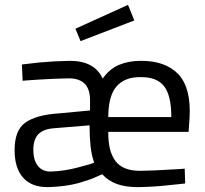

<svg xmlns="http://www.w3.org/2000/svg" viewBox="-20 -760 844 789"><path d="M311 -591 532 -676 506 -740 290 -642ZM425 -279Q425 -366 459 -405Q493 -444 558 -443Q624 -444 654 -406Q684 -368 684 -279ZM188 -55Q154 -55 136 -78Q117 -101 117 -145Q117 -187 138 -209Q159 -230 202 -233L348 -245Q348 -199 352 -161Q356 -122 367 -92Q356 -86 301 -72Q246 -57 188 -55ZM556 -58Q484 -58 454 -99Q424 -139 425 -218H755L759 -276Q766 -398 713 -455Q659 -511 558 -510Q508 -510 468 -493Q429 -476 402 -437Q369 -510 267 -510Q204 -509 139 -503Q75 -496 70 -495L73 -428Q78 -429 140 -433Q203 -437 263 -438Q305 -438 327 -417Q350 -395 350 -347V-306L221 -294Q129 -288 84 -256Q40 -225 40 -143Q40 -69 75 -30Q109 9 176 9Q250 7 304 -8Q357 -24 368 -30L400 -44Q423 -18 460 -4Q496 9 547 9Q612 8 674 1Q736 -5 741 -6L739 -67Q735 -66 676 -63Q617 -59 556 -58Z"/></svg>

Font: RazerF5
Style: Regular
Weight: 400
Foundry: Razer Inc.
Version: Version 2